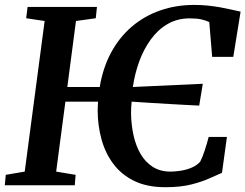

<svg xmlns="http://www.w3.org/2000/svg" viewBox="-22 -772 1022 800"><path d="M667 8Q590.5 8 537 -18.2Q483.5 -44.5 450 -89.5Q416.5 -134.5 401 -191.2Q385.5 -248 385 -308.5Q385 -319 385.5 -329Q386 -339 386.5 -348.5H250.5L212 -57L293 -43.5L289.5 0H-2L2 -43.5L81 -57L164 -684.5L87 -696L93 -743H382L377 -696L294.5 -684.5L258.5 -409.5H393.5Q407 -490.5 441.5 -554Q476 -617.5 527.8 -661.5Q579.5 -705.5 645.5 -728.5Q711.5 -751.5 787.5 -751.5Q816 -751.5 842.8 -748.8Q869.5 -746 893.8 -741.8Q918 -737.5 939.8 -732.5Q961.5 -727.5 980.5 -723.5L950 -535H862L850 -680Q837 -686.5 817.8 -691Q798.5 -695.5 768.5 -695.5Q717 -695.5 676.2 -671.8Q635.5 -648 606 -607.2Q576.5 -566.5 558 -515.5Q539.5 -464.5 531.5 -409.5L823 -423L808 -332Q786 -333 753 -334.8Q720 -336.5 681.2 -338.8Q642.5 -341 602.5 -343.5Q562.5 -346 526.5 -348.5Q525 -336 524.5 -323.2Q524 -310.5 524 -298Q525 -251 534.5 -207.8Q544 -164.5 563.8 -130.5Q583.5 -96.5 614.5 -76.8Q645.5 -57 688.5 -57Q705.5 -57 728.2 -60.2Q751 -63.5 773.5 -72.2Q796 -81 812 -98Q817 -108 822 -120.2Q827 -132.5 831.2 -146Q835.5 -159.5 839.8 -173.5Q844 -187.5 847.5 -201.5H923.5L903 -52Q882.5 -43.5 851.5 -29.2Q820.5 -15 775.5 -3.5Q730.5 8 667 8Z"/></svg>

Font: Merriweather 20pt SemiBold
Style: Italic
Weight: 600
Italic angle: -7.8°
Version: Version 2.101